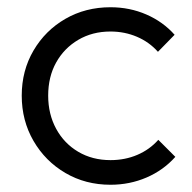

<svg xmlns="http://www.w3.org/2000/svg" viewBox="-20 -500 531 530"><path d="M285 10Q216 10 160.5 -22.5Q105 -55 72.5 -111Q40 -167 40 -236Q40 -305 72.5 -360.5Q105 -416 160.5 -448Q216 -480 285 -480Q338 -480 384 -460Q430 -440 462 -404L416 -357Q392 -384 358 -398.5Q324 -413 285 -413Q235 -413 196 -390Q157 -367 135 -327.5Q113 -288 113 -236Q113 -185 135 -144.5Q157 -104 196 -81Q235 -58 285 -58Q325 -58 359 -72.5Q393 -87 417 -114L464 -67Q431 -30 384.5 -10Q338 10 285 10Z"/></svg>

Font: Outfit-Light
Style: Regular
Weight: 300
Designer: Rodrigo Fuenzalida
Foundry: fragTYPE
Version: Version 1.000